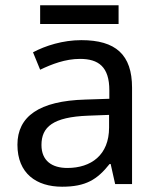

<svg xmlns="http://www.w3.org/2000/svg" viewBox="-20 -697 601 727"><path d="M429 -677H132V-606H429ZM288 -545C218 -545 152 -524 105 -499L132 -433C176 -454 227 -474 283 -474C353 -474 394 -444 394 -355V-323L303 -320C128 -315 46 -256 46 -149C46 -40 118 10 215 10C305 10 348 -17 395 -76H399L416 0H480V-365C480 -490 418 -545 288 -545ZM314 -259 393 -262V-214C393 -110 325 -61 235 -61C177 -61 137 -88 137 -148C137 -216 180 -254 314 -259Z"/></svg>

Font: Noto Sans Bengali
Style: Regular
Weight: 400
Designer: Jelle Bosma - Monotype Design Team
Foundry: Monotype Imaging Inc.
Version: Version 2.003